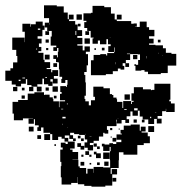

<svg xmlns="http://www.w3.org/2000/svg" viewBox="-27 -565 681 720"><path d="M59 -114H25V-139H20V-183H41V-190H77V-214H102V-219H138V-209H141V-210H159V-200H171V-194H173V-185H186H194V-163H196V-185H217V-189H198V-213H204V-220H199V-242H221V-239H224V-247H233H226V-265H218V-254H203V-269H206V-277H196V-305H194V-331H190V-332H183V-344H173V-358H187V-350H190V-371H192V-385H187V-374H173V-388H184V-394H163V-428H172H167V-449H150V-462H141V-480H157V-497H138V-545H186V-541H212V-518H227V-493H231V-510H249V-492H232V-486H255V-473H264V-452H281V-430H263V-423H282V-399H263V-394H283V-376H290V-391H310V-371H295V-362H303V-320H298V-295H289V-284H293V-256H295V-206H290V-194H293V-185H306V-170H314V-189H329V-202H323V-240H361V-234H385V-212H393V-209H398V-199H410V-193H412V-183H432V-160H435V-186H465V-175H468V-183H474V-187H466V-215H475V-238H509V-230H539V-227H543V-228H552V-251H612V-191H608V-185H614V-177H628V-145H596V-157H595V-148H581V-130H564V-120H579V-102H561V-119H551V-100H529V-117H508V-128H497V-150H490V-131H470V-147H462V-129H448V-118H457V-104H443V-115H429V-102H411V-116H409V-109H410V-93H409V-92H379H374V-78H379V-64H365V-67H360V-53H344V-37H324V-29H310V-21H322V-1H302V-11H290V-31H300V-42H291V-59H270V-62H251V-67H236V-58H247V-44H233V-57H211H216V-48H229V-34H215V-45H204V-52H191V-40H169V-62H173H161V-67H136V-87H127V-74H113V-88H118V-95H104V-118H100V-101H80V-121H97V-122H80V-121H59ZM370 -283H314V-339H324V-359H349V-362H371V-357H375V-366H401V-370H403V-387H401V-370H379V-392H388V-399H378V-418H372V-399H348V-413H340V-401H320V-421H324V-424H313V-449H300V-460H289V-482H297V-487H286V-515H314V-517H320V-543H364V-538H389V-514H403V-492H411V-510H429V-492H411V-486H435V-470V-486H465V-476H474V-477H486V-465H479V-464H497V-484H523V-463H532V-453H552V-429H532V-420H549V-402H532V-397H556V-395H584V-384H595V-367H616V-363H634V-319H602V-291H576V-287H528V-296H515V-302H503V-300H481V-318H477V-324H483V-322H491V-340H498V-361H490V-362H461V-364H449V-362H461V-340H445V-328H433V-318H439V-304H425V-308H415V-298H396V-287H370ZM280 -491H260V-511H280ZM52 -241H32V-248H17V-262H-7V-300H12V-309H22V-331H38V-355H34V-378H19V-424H65V-407H66V-417V-446H57V-476H87V-465H89V-474H107V-484H133V-469H140V-453H132V-429H114V-420H129V-402H119V-389H128V-373H117V-367H128H136V-341H140V-332H161V-310H148V-306H165V-294H169V-302H191V-280H175V-270H189V-252H171V-268H162V-259H170V-243H154V-249H138V-270H132V-249H113V-240H91V-246H75V-268H70V-251H52ZM160 -473V-478H159V-473ZM275 -466H265V-476H275ZM115 -453H124V-458H115ZM259 -434V-449H256V-434ZM307 -434H293V-448H307ZM157 -434H143V-448H157ZM387 -423V-424H385V-423ZM310 -401H290V-421H310ZM156 -405H144V-417H156ZM575 -406H565V-416H575ZM365 -376H355V-386H365ZM154 -377H146V-385H154ZM112 -378V-384H110V-378ZM333 -378H327V-384H333ZM569 -364V-367H568V-364ZM159 -342H141V-360H159ZM488 -343H472V-359H488ZM584 -356V-358H583V-356ZM523 -346V-355H522V-346ZM407 -324V-332H406V-324ZM457 -314H443V-328H457ZM187 -314H173V-328H187ZM143 -273H149V-276H143ZM121 -273V-275V-273ZM57 -271H67V-274H57ZM43 -261H50V-266H43ZM190 -221H170V-241H190ZM129 -222H111V-240H129ZM38 -223H22V-239H38ZM98 -223H82V-239H98ZM156 -225H144V-237H156ZM65 -226H55V-236H65ZM460 -191H440V-211H460ZM66 -195H54V-207H66ZM185 -196H175V-206H185ZM226 -173V-178H224V-173ZM476 -151H489V-159H476ZM202 -155H210V-157H202ZM569 -152V-156V-152ZM439 -153H448V-156H439ZM559 -143V-144H554V-143ZM540 -122V-127H536V-122ZM207 -121H219V-127H207ZM416 -120V-122H415V-120ZM486 -105H474V-117H486ZM515 -106H505V-116H515ZM200 -116H195ZM208 -96V-101H207V-96ZM253 -8H236V-4H245V5H266V33H245V34H267V59H272V65H296V86H301V68H323V83H324V61H360V63H386V36H385V2H388V-14H384V1H360V-16H355V-26H365V-23H383V-28H397V-25H409V-32H428V-41H410V-61H430V-43V-64H425V-78H437V-94H463V-88V-98H497V-75H501V-90H519V-72H504V-68H527V-54H535V-28H512V-21H488V15H436V6H419V36H418V65H388V87H392V69H412V89H394V131H368V135H316V132H289V126H265V99H264V121H240V127H204V100H201V58H203V42H199V-4H208V-12H201V-30H219V-25H227V-34H253ZM551 -70H529V-92H551ZM99 -72H81V-90H99ZM226 -85V-87H225V-85ZM394 -77H386V-85H394ZM422 -79H418V-83H422ZM295 -60V-63H294V-60ZM161 -40H139V-62H161ZM127 -44H113V-58H127ZM275 -46H265V-56H275ZM309 -53H316V-54H309ZM392 -49H388V-53H392ZM409 -34H395V-48H409ZM287 -36H277V-46H287ZM257 -36H247V-46H257ZM289 -4H275V-14H263V-28H277V-18H289ZM336 -15H324V-27H336ZM183 -18H177V-24H183ZM347 -6H337V-16H347ZM307 16H293V2H307ZM351 28H333V14H325V4H335V10H351ZM384 31H360V7H384ZM316 23H308V15H316ZM286 23H278V15H286ZM380 57H364V41H380ZM289 56H275V42H289ZM347 54H337V44H347ZM315 52H309V46H315ZM409 116H395V102H409Z"/></svg>

Font: Rubik Storm
Style: Regular
Weight: 400
Designer: Hubert and Fischer, NaN
Foundry: Hubert and Fischer, NaN
Version: Version 2.201